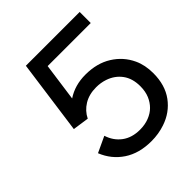

<svg xmlns="http://www.w3.org/2000/svg" viewBox="-200 -840 977 977"><g transform="rotate(-45 289.0 -351.0)"><path d="M320.8 -382.8Q270 -382.8 233.2 -360.4Q196.3 -337.9 177.7 -299.8L90.3 -312.5L145.5 -712.9H532.7V-633.3H222.7L194.3 -428.7Q251.5 -466.8 327.6 -466.8Q410.2 -466.8 469 -429.9Q527.8 -393.1 556.6 -331.1Q577.6 -286.1 577.6 -227.5Q577.6 -142.1 535.9 -85.2Q494.1 -28.3 423.8 -4.9Q377.9 10.7 326.2 10.7Q238.3 10.7 178 -29.5Q117.7 -69.8 90.3 -138.7L175.8 -178.7Q191.4 -129.4 230 -100.6Q268.6 -71.8 326.2 -71.8Q362.3 -71.8 391.6 -83.3Q420.9 -94.7 440.4 -114.3Q460 -133.8 471.7 -161.1Q483.9 -189.9 483.9 -227.5Q483.9 -283.7 456.5 -320.6Q429.2 -357.4 382.8 -373Q353.5 -382.8 320.8 -382.8Z"/></g></svg>

Font: Meera Inimai
Style: Regular
Weight: 400
Version: 2.0.0+20160526